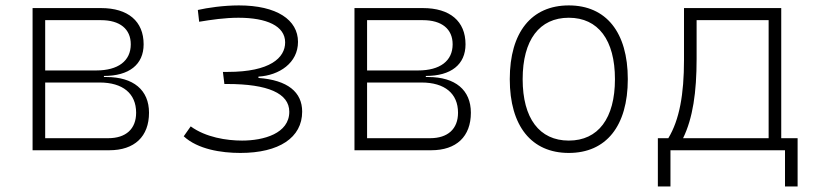

<svg xmlns="http://www.w3.org/2000/svg" viewBox="-20 -547 2970 699"><path d="M98.6 0H377.9C469.7 0 522.5 -49.8 522.5 -136.7C522.5 -219.2 465.8 -266.6 367.2 -266.6H358.4V-270.5C450.2 -270.5 502.9 -312 502.9 -385.7C502.9 -469.7 446.3 -517.6 347.7 -517.6H98.6ZM144.5 -43.9V-246.6H342.8C427.2 -246.6 475.6 -206.5 475.6 -136.7C475.6 -77.6 438.5 -43.9 374 -43.9ZM144.5 -290.5V-473.6H347.7C416.5 -473.6 456.1 -441.4 456.1 -385.7C456.1 -325.2 410.2 -290.5 330.1 -290.5Z M855 9.8C996.1 9.8 1080.1 -45.9 1080.1 -140.6C1080.1 -211.4 1027.8 -255.4 920.9 -263.2V-268.1C996.6 -272.5 1064.9 -317.9 1064.9 -394.5C1064.9 -474.6 987.8 -527.3 849.6 -527.3C793 -527.3 734.9 -518.6 700.2 -510.7L705.1 -467.8C749.5 -475.1 798.3 -482.4 848.1 -482.4C950.7 -482.4 1018.1 -452.6 1018.1 -392.6C1018.1 -336.9 963.9 -285.2 809.1 -285.2H791.5L796.9 -241.2H807.6C954.6 -241.2 1033.2 -207.5 1033.2 -140.1C1033.2 -61 939.9 -35.2 861.3 -35.2C805.2 -35.2 729 -46.9 674.3 -86.9L648.9 -50.8C700.2 -3.4 785.6 9.8 855 9.8Z M1270.5 0H1549.8C1641.6 0 1694.3 -49.8 1694.3 -136.7C1694.3 -219.2 1637.7 -266.6 1539.1 -266.6H1530.3V-270.5C1622.1 -270.5 1674.8 -312 1674.8 -385.7C1674.8 -469.7 1618.2 -517.6 1519.5 -517.6H1270.5ZM1316.4 -43.9V-246.6H1514.6C1599.1 -246.6 1647.5 -206.5 1647.5 -136.7C1647.5 -77.6 1610.4 -43.9 1545.9 -43.9ZM1316.4 -290.5V-473.6H1519.5C1588.4 -473.6 1627.9 -441.4 1627.9 -385.7C1627.9 -325.2 1582 -290.5 1502 -290.5Z M2050.8 9.8C2186.5 9.8 2265.6 -87.9 2265.6 -258.8C2265.6 -429.7 2186.5 -527.3 2050.8 -527.3C1915 -527.3 1835.9 -429.7 1835.9 -258.8C1835.9 -87.9 1915 9.8 2050.8 9.8ZM2050.8 -35.2C1943.8 -35.2 1882.8 -116.2 1882.8 -258.8C1882.8 -401.4 1943.8 -482.4 2050.8 -482.4C2157.7 -482.4 2218.8 -401.4 2218.8 -258.8C2218.8 -116.2 2157.7 -35.2 2050.8 -35.2Z M2375 131.8H2420.9V0H2837.9V131.8H2883.8V-43.9H2824.2V-517.6H2470.2V-329.1C2470.2 -203.6 2453.6 -110.8 2413.1 -43.9H2375ZM2778.3 -43.9H2466.8C2502.4 -116.7 2516.1 -211.4 2516.1 -332.5V-473.6H2778.3Z"/></svg>

Font: Cascadia Code PL ExtraLight
Style: Regular
Weight: 200
Monospace: yes
Designer: Aaron Bell
Foundry: Saja Typeworks
Version: Version 2404.023